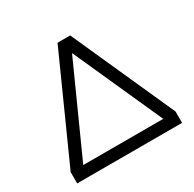

<svg xmlns="http://www.w3.org/2000/svg" viewBox="-156 -878 1050 1041"><g transform="rotate(-30 368.5 -357.0)"><path d="M118.2 -69.8H619.1L369.1 -626ZM40 0V-70.8L329.1 -713.9H408.2L696.8 -70.8V0Z"/></g></svg>

Font: Arcon-Regular
Style: Regular
Weight: 400
Designer: M. Zarth
Foundry: martin zarth - visuelle & digitale kommunikation
Version: Version 1.131;PS 001.131;hotconv 1.0.70;makeotf.lib2.5.58329